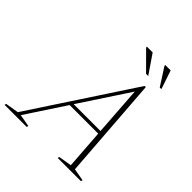

<svg xmlns="http://www.w3.org/2000/svg" viewBox="-288 -1010 1162 1162"><g transform="rotate(45 293.0 -429.0)"><path d="M516.5 -25 596 -11 592.5 0H394L397.5 -11L481.5 -25L463.5 -277.5H219L53 -25L132 -11L128.5 0H-60.5L-57.5 -11L27.5 -25L458 -680H468ZM232.5 -298.5H462L440 -614ZM431 -738H412.5L300 -851V-858H349ZM543.5 -738H529.5L457 -851V-858H503Z"/></g></svg>

Font: Newsreader Text ExtraLight
Style: Italic
Weight: 275
Italic angle: -17°
Designer: Hugues Gentile
Foundry: Production Type
Version: Version 1.001